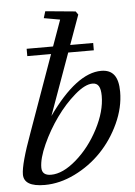

<svg xmlns="http://www.w3.org/2000/svg" viewBox="-53 -766 575 817"><g transform="rotate(-5 234.5 -357.0)"><path d="M105 11.2Q16.1 11.2 16.1 -41.5Q16.1 -85.9 63.5 -215.3L180.2 -541.5H78.6V-572.8H191.4L231.4 -684.1L162.6 -696.3L171.4 -725.1L300.3 -712.9L310.1 -698.7L264.6 -572.8H362.8V-541.5H253.4L158.7 -278.8Q281.2 -451.7 386.2 -451.7Q423.3 -451.7 441.2 -428.2Q459 -404.8 459 -356.4Q459 -289.1 428 -221.7Q397 -154.3 347.9 -103.3Q298.8 -52.2 234.1 -20.5Q169.4 11.2 105 11.2ZM135.7 -29.8Q186 -29.8 243.9 -80.1Q301.8 -130.4 340.6 -205.1Q379.4 -279.8 379.4 -345.2Q379.4 -374 371.1 -387.5Q362.8 -400.9 344.7 -400.9Q313 -400.9 269 -363Q225.1 -325.2 187.5 -272.7Q149.9 -220.2 123.3 -161.4Q96.7 -102.5 96.7 -63.5Q96.7 -29.8 135.7 -29.8Z"/></g></svg>

Font: Elstob 10pt
Style: Italic
Weight: 400
Italic angle: -20°
Designer: Peter S. Baker
Version: Version 1.015